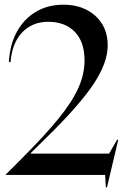

<svg xmlns="http://www.w3.org/2000/svg" viewBox="-20 -747 539 820"><path d="M429 0H4V-1L71 -68Q172 -169 230 -240.5Q288 -312 314.5 -371Q341 -430 341 -489Q341 -569 299 -611.5Q257 -654 186 -654Q119 -654 75.5 -609.5Q32 -565 25 -482H18Q22 -557 52.5 -612Q83 -667 134 -697Q185 -727 251 -727Q334 -727 387 -679.5Q440 -632 440 -553Q440 -479 379.5 -388Q319 -297 178 -159L111 -93V-91H446L480 -150H485L437 53H432Z"/></svg>

Font: Nyght Serif
Style: Regular
Weight: 400
Designer: Maksym Kobuzan
Version: Version 0.410;July 4, 2025;FontCreator 15.0.0.2958 64-bit